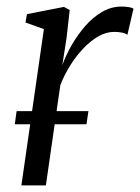

<svg xmlns="http://www.w3.org/2000/svg" viewBox="-20 -564 426 584"><path d="M45 0 113.5 -475.5 57.5 -495.5 62 -521 174.5 -543 192 -533.5 182.5 -449 169.5 -365.5Q180 -395.5 198 -426.8Q216 -458 239.2 -484.8Q262.5 -511.5 290.5 -527.8Q318.5 -544 349 -544Q361 -544 371 -542.5Q381 -541 386 -537.5L367.5 -458Q362 -462.5 351.2 -464.8Q340.5 -467 327 -467Q303 -467 279 -453.2Q255 -439.5 233 -416.2Q211 -393 193 -364Q175 -335 163.5 -305L119.5 0ZM249 -226 243 -186H25L30.5 -226Z"/></svg>

Font: Merriweather 72pt Light
Style: Italic
Weight: 300
Italic angle: -7.8°
Version: Version 2.101